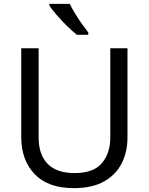

<svg xmlns="http://www.w3.org/2000/svg" viewBox="-20 -964 771 994"><path d="M640 -252Q640 -178 610 -118.5Q580 -59 518.5 -24.5Q457 10 362 10Q229 10 159.5 -62.5Q90 -135 90 -254V-714H180V-251Q180 -164 226.5 -116Q273 -68 367 -68Q464 -68 507.5 -119.5Q551 -171 551 -252V-714H640ZM341 -944Q352 -922 368.5 -894.5Q385 -867 403.5 -841Q422 -815 437 -796V-784H378Q355 -802 326 -830.5Q297 -859 272.5 -887.5Q248 -916 236 -934V-944Z"/></svg>

Font: Noto Sans Mandaic
Style: Regular
Weight: 400
Designer: Monotype Design Team
Foundry: Monotype Imaging Inc.
Version: Version 2.002; ttfautohint (v1.8.4.7-5d5b)